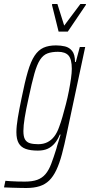

<svg xmlns="http://www.w3.org/2000/svg" viewBox="-65 -745 450 960"><path d="M66 195Q50 195 32 194.5Q14 194 -5.5 193.5Q-25 193 -45 192L-38 159Q-27 160 -11.5 161Q4 162 22.5 162.5Q41 163 59 163Q97 163 121.5 154Q146 145 162.5 125.5Q179 106 191 74.5Q203 43 217 -2Q220 -15 227 -36Q234 -57 238 -72H234Q224 -47 209 -29Q194 -11 174 -1.5Q154 8 124 8Q87 8 63.5 -0.5Q40 -9 28.5 -29Q17 -49 17 -84Q17 -113 24 -155.5Q31 -198 43 -255Q59 -335 74 -386.5Q89 -438 108 -466.5Q127 -495 152.5 -506.5Q178 -518 215 -518Q239 -518 260 -513Q281 -508 295.5 -490.5Q310 -473 310 -435H314L334 -510H361L270 -83Q257 -20 244.5 26.5Q232 73 216.5 105.5Q201 138 181 157.5Q161 177 133 186Q105 195 66 195ZM126 -24Q152 -24 172 -34Q192 -44 206.5 -63Q221 -82 231 -111Q239 -132 247.5 -161.5Q256 -191 264.5 -224Q273 -257 279.5 -290.5Q286 -324 290 -352.5Q294 -381 294 -401Q294 -449 277.5 -467.5Q261 -486 225 -486Q194 -486 172.5 -478Q151 -470 135.5 -446.5Q120 -423 107 -377Q94 -331 78 -255Q65 -197 58.5 -156.5Q52 -116 52 -90Q52 -62 60 -48Q68 -34 84.5 -29Q101 -24 126 -24ZM228 -587 195 -720 196 -725H222L256 -617L337 -725H365L364 -720L274 -587Z"/></svg>

Font: Saira ExtraCondensed Thin
Style: Italic
Weight: 250
Width: 2
Italic angle: -12°
Designer: Hector Gatti with collaboration of the Omnibus-Type team
Foundry: Omnibus-Type
Version: Version 1.101